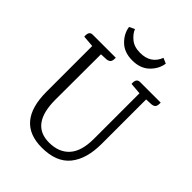

<svg xmlns="http://www.w3.org/2000/svg" viewBox="-250 -1005 1146 1146"><g transform="rotate(45 323.0 -432.0)"><path d="M450 -677H624Q624 -677 624 -669Q624 -642 610 -636Q603 -632 593 -631L549 -629V-254Q549 -126 491.5 -55.5Q434 15 312 15Q96 15 96 -241V-627L23 -633Q19 -677 50 -677H245Q245 -677 245 -669Q245 -643 230 -636Q223 -632 213 -631L168 -629L167 -245Q167 -37 321 -37Q404 -37 449.5 -87.5Q495 -138 495 -242V-627L422 -633Q418 -677 450 -677ZM327 -800Q417 -800 447 -878L481 -863Q474 -813 434 -774Q394 -735 326 -735Q258 -735 218 -774Q178 -813 171 -863L205 -879Q216 -850 246.5 -825Q277 -800 327 -800Z"/></g></svg>

Font: Karma
Style: Regular
Weight: 400
Designer: Joana Correia
Foundry: Indian Type Foundry
Version: Version 1.202;PS 1.0;hotconv 1.0.78;makeotf.lib2.5.61930; tt